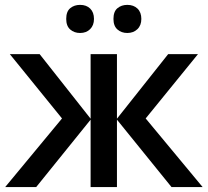

<svg xmlns="http://www.w3.org/2000/svg" viewBox="-20 -760 844 780"><path d="M1 0ZM348.1 -277.8V-540H455.1V-277.8L663.1 -540H784.2L571.8 -278.8L803.2 0H676.8L455.1 -273.9V0H348.1V-273.9L127 0H1L231.9 -278.8L20 -540H141.1ZM249 -683.1Q249 -713.4 265.4 -726.8Q281.7 -740.2 305.2 -740.2Q331.1 -740.2 346.4 -725.1Q361.8 -710 361.8 -683.1Q361.8 -657.2 346.2 -641.6Q330.6 -626 305.2 -626Q281.7 -626 265.4 -640.1Q249 -654.3 249 -683.1ZM440.9 -683.1Q440.9 -713.4 457.3 -726.8Q473.6 -740.2 497.1 -740.2Q522.9 -740.2 538.6 -725.1Q554.2 -710 554.2 -683.1Q554.2 -656.7 538.1 -641.4Q522 -626 497.1 -626Q473.6 -626 457.3 -640.1Q440.9 -654.3 440.9 -683.1Z"/></svg>

Font: Open Sans Semibold
Style: Regular
Weight: 600
Foundry: Ascender Corporation
Version: Version 1.10; ttfautohint (v1.5.65-e2d9)